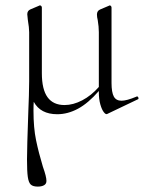

<svg xmlns="http://www.w3.org/2000/svg" viewBox="-20 -416 543 711"><path d="M487 -59Q491 -59 492.5 -54Q494 -49 490 -48L377 6Q372 9 364.5 -0.5Q357 -10 351.5 -29.5Q346 -49 346 -75V-79Q307 -34 269 -13.5Q231 7 192 7Q130 7 105 -39Q104 -28 104 -6Q104 57 113.5 103Q123 149 139 202Q152 238 152 254Q152 265 143 270Q134 275 120 275Q102 275 94 267.5Q86 260 83 239.5Q80 219 80 174Q80 133 85 -7Q86 -33 87 -61Q88 -89 88 -115V-297Q88 -313 83 -343Q81 -359 81 -363Q81 -376 92 -381L125 -395Q126 -396 128 -396Q131 -396 133 -393.5Q135 -391 135 -388V-145Q135 -85 156 -56Q177 -27 219 -27Q251 -27 284.5 -44.5Q318 -62 346 -94V-297Q346 -317 342 -341Q339 -353 339 -362Q339 -376 351 -381L384 -395L386 -396Q389 -396 391 -393.5Q393 -391 393 -388V-109Q393 -74 401.5 -58.5Q410 -43 430 -43Q449 -43 485 -58Z"/></svg>

Font: Cormorant Garamond Light
Style: Regular
Weight: 300
Designer: Christian Thalmann (Catharsis Fonts)
Version: Version 3.000